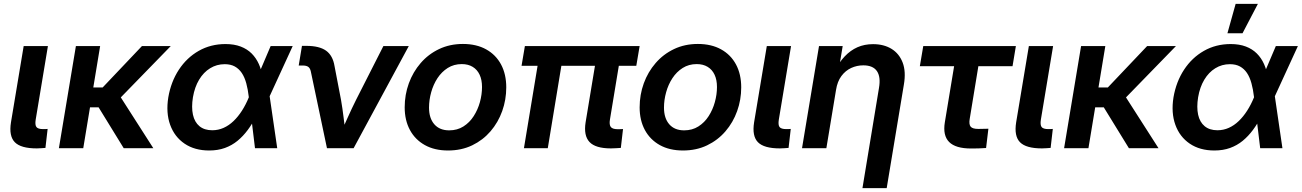

<svg xmlns="http://www.w3.org/2000/svg" viewBox="-20 -758 6658 982"><path d="M168 1Q86.9 1 55.9 -30.5Q24.9 -62 36.1 -132.3L101.1 -522.5H225.1L162.6 -146.5Q158.2 -119.1 166.3 -108.4Q174.3 -97.7 200.7 -97.7Q206.5 -97.7 212.9 -97.9Q219.2 -98.1 223.6 -98.6L212.4 -1.5Q202.6 -1 191.4 0Q180.2 1 168 1Z M492.2 -522.5 405.8 0H281.2L368.2 -522.5ZM853.5 -522.5 548.3 -209H409.7L421.4 -310.5H504.9L706.1 -522.5ZM612.8 0 481 -214.4 580.1 -287.6 764.2 0Z M1049.8 11.7Q975.6 11.7 924.1 -23.2Q872.6 -58.1 850.3 -119.6Q828.1 -181.2 840.8 -260.3Q854.5 -339.8 894.8 -401.4Q935.1 -462.9 996.3 -497.8Q1057.6 -532.7 1133.3 -532.7Q1177.7 -532.7 1210.9 -520Q1244.1 -507.3 1267.1 -484.4Q1290 -461.4 1304 -430.2Q1317.9 -398.9 1323.7 -361.3H1354.5L1358.4 -271L1397.9 0H1284.2L1252.4 -262.7Q1248 -301.3 1239.5 -332.3Q1231 -363.3 1216.6 -384.8Q1202.1 -406.2 1180.9 -418Q1159.7 -429.7 1129.4 -429.7Q1088.4 -429.7 1054.7 -408.9Q1021 -388.2 998.3 -350.3Q975.6 -312.5 966.8 -260.7Q958.5 -209.5 966.8 -171.4Q975.1 -133.3 1000.2 -112.5Q1025.4 -91.8 1065.4 -91.8Q1096.2 -91.8 1123.5 -104Q1150.9 -116.2 1174.3 -138.7Q1197.8 -161.1 1217.5 -191.9Q1237.3 -222.7 1252.4 -259.8L1364.3 -522.5H1477.1L1356.4 -259.8L1320.8 -164.1H1290.5Q1271 -125.5 1247.3 -93.5Q1223.6 -61.5 1194.8 -37.8Q1166 -14.2 1130.1 -1.2Q1094.2 11.7 1049.8 11.7Z M1652.3 0 1569.8 -392.1Q1566.4 -408.7 1556.9 -415.8Q1547.4 -422.9 1528.8 -422.9H1507.8L1524.4 -523.4H1546.9Q1613.3 -523.4 1647.7 -498.8Q1682.1 -474.1 1690.9 -420.4L1724.1 -247.6Q1731.9 -202.6 1737.3 -157.5Q1742.7 -112.3 1748.5 -67.4H1718.3Q1738.8 -112.8 1758.8 -157.7Q1778.8 -202.6 1801.3 -247.6L1940.9 -522.5H2070.8L1788.6 0Z M2271.5 11.7Q2202.6 11.7 2153.1 -15.9Q2103.5 -43.5 2076.7 -93Q2049.8 -142.6 2049.8 -209Q2049.8 -273.4 2071 -331.8Q2092.3 -390.1 2131.6 -435.5Q2170.9 -481 2225.8 -507.1Q2280.8 -533.2 2347.7 -533.2Q2416.5 -533.2 2466.3 -505.6Q2516.1 -478 2542.7 -428.2Q2569.3 -378.4 2569.3 -311Q2569.3 -248 2548.6 -189.9Q2527.8 -131.8 2488.8 -86.4Q2449.7 -41 2394.8 -14.6Q2339.8 11.7 2271.5 11.7ZM2277.3 -91.3Q2318.8 -91.3 2350.3 -111.3Q2381.8 -131.3 2402.8 -164.1Q2423.8 -196.8 2434.6 -235.8Q2445.3 -274.9 2445.3 -313Q2445.3 -349.6 2433.1 -375.7Q2420.9 -401.9 2397.7 -416Q2374.5 -430.2 2341.8 -430.2Q2301.3 -430.2 2270 -410.4Q2238.8 -390.6 2217.5 -358.2Q2196.3 -325.7 2185.3 -286.1Q2174.3 -246.6 2174.3 -207.5Q2174.3 -153.3 2201.4 -122.3Q2228.5 -91.3 2277.3 -91.3Z M3104.5 1Q3025.9 1 2995.1 -31.7Q2964.4 -64.5 2975.1 -132.3L3035.2 -495.1H3157.2L3099.6 -146.5Q3095.2 -120.1 3104 -108.6Q3112.8 -97.2 3139.2 -97.2Q3147 -97.2 3154.1 -97.4Q3161.1 -97.7 3166.5 -98.1L3155.3 -1.5Q3145 -1 3131.6 0Q3118.2 1 3104.5 1ZM2659.7 0 2741.7 -495.1H2863.3L2781.7 0ZM2647.5 -421.4 2664.6 -522.5H3251.5L3234.4 -421.4Z M3473.1 11.7Q3404.3 11.7 3354.7 -15.9Q3305.2 -43.5 3278.3 -93Q3251.5 -142.6 3251.5 -209Q3251.5 -273.4 3272.7 -331.8Q3293.9 -390.1 3333.3 -435.5Q3372.6 -481 3427.5 -507.1Q3482.4 -533.2 3549.3 -533.2Q3618.2 -533.2 3668 -505.6Q3717.8 -478 3744.4 -428.2Q3771 -378.4 3771 -311Q3771 -248 3750.2 -189.9Q3729.5 -131.8 3690.4 -86.4Q3651.4 -41 3596.4 -14.6Q3541.5 11.7 3473.1 11.7ZM3479 -91.3Q3520.5 -91.3 3552 -111.3Q3583.5 -131.3 3604.5 -164.1Q3625.5 -196.8 3636.2 -235.8Q3647 -274.9 3647 -313Q3647 -349.6 3634.8 -375.7Q3622.6 -401.9 3599.4 -416Q3576.2 -430.2 3543.5 -430.2Q3502.9 -430.2 3471.7 -410.4Q3440.4 -390.6 3419.2 -358.2Q3397.9 -325.7 3387 -286.1Q3376 -246.6 3376 -207.5Q3376 -153.3 3403.1 -122.3Q3430.2 -91.3 3479 -91.3Z M3968.8 1Q3887.7 1 3856.7 -30.5Q3825.7 -62 3836.9 -132.3L3901.9 -522.5H4025.9L3963.4 -146.5Q3959 -119.1 3967 -108.4Q3975.1 -97.7 4001.5 -97.7Q4007.3 -97.7 4013.7 -97.9Q4020 -98.1 4024.4 -98.6L4013.2 -1.5Q4003.4 -1 3992.2 0Q3981 1 3968.8 1Z M4255.9 -297.9 4206.5 0H4082L4168.9 -522.5H4290L4268.1 -390.1L4247.1 -392.1Q4271 -438.5 4300.3 -469.5Q4329.6 -500.5 4365.5 -516.4Q4401.4 -532.2 4445.3 -532.2Q4500.5 -532.2 4539.8 -508.1Q4579.1 -483.9 4596.7 -438Q4614.3 -392.1 4603 -325.7L4515.1 204.1H4391.1L4475.6 -308.1Q4485.4 -364.7 4465.1 -394.3Q4444.8 -423.8 4395.5 -423.8Q4362.8 -423.8 4333.5 -410.4Q4304.2 -397 4283.4 -369.1Q4262.7 -341.3 4255.9 -297.9Z M4946.3 1.5Q4867.7 1.5 4834.5 -31.7Q4801.3 -64.9 4812.5 -132.8L4859.9 -419.4H4684.6L4702.1 -522.5H5175.8L5158.7 -419.4H4983.9L4939.5 -148.9Q4935.1 -121.6 4944.6 -110.1Q4954.1 -98.6 4983.9 -98.6Q4996.1 -98.6 5009.8 -99.1Q5023.4 -99.6 5035.2 -99.6L5023.4 -1Q5004.4 0.5 4985.1 1Q4965.8 1.5 4946.3 1.5Z M5309.1 1Q5228 1 5197 -30.5Q5166 -62 5177.2 -132.3L5242.2 -522.5H5366.2L5303.7 -146.5Q5299.3 -119.1 5307.4 -108.4Q5315.4 -97.7 5341.8 -97.7Q5347.7 -97.7 5354 -97.9Q5360.4 -98.1 5364.7 -98.6L5353.5 -1.5Q5343.8 -1 5332.5 0Q5321.3 1 5309.1 1Z M5633.3 -522.5 5546.9 0H5422.4L5509.3 -522.5ZM5994.6 -522.5 5689.5 -209H5550.8L5562.5 -310.5H5646L5847.2 -522.5ZM5753.9 0 5622.1 -214.4 5721.2 -287.6 5905.3 0Z M6190.9 11.7Q6116.7 11.7 6065.2 -23.2Q6013.7 -58.1 5991.5 -119.6Q5969.2 -181.2 5981.9 -260.3Q5995.6 -339.8 6035.9 -401.4Q6076.2 -462.9 6137.5 -497.8Q6198.7 -532.7 6274.4 -532.7Q6318.8 -532.7 6352.1 -520Q6385.3 -507.3 6408.2 -484.4Q6431.2 -461.4 6445.1 -430.2Q6459 -398.9 6464.8 -361.3H6495.6L6499.5 -271L6539.1 0H6425.3L6393.6 -262.7Q6389.2 -301.3 6380.6 -332.3Q6372.1 -363.3 6357.7 -384.8Q6343.3 -406.2 6322 -418Q6300.8 -429.7 6270.5 -429.7Q6229.5 -429.7 6195.8 -408.9Q6162.1 -388.2 6139.4 -350.3Q6116.7 -312.5 6107.9 -260.7Q6099.6 -209.5 6107.9 -171.4Q6116.2 -133.3 6141.4 -112.5Q6166.5 -91.8 6206.5 -91.8Q6237.3 -91.8 6264.6 -104Q6292 -116.2 6315.4 -138.7Q6338.9 -161.1 6358.6 -191.9Q6378.4 -222.7 6393.6 -259.8L6505.4 -522.5H6618.2L6497.6 -259.8L6461.9 -164.1H6431.6Q6412.1 -125.5 6388.4 -93.5Q6364.7 -61.5 6335.9 -37.8Q6307.1 -14.2 6271.2 -1.2Q6235.4 11.7 6190.9 11.7ZM6257.8 -587.9 6299.8 -738.3H6413.6L6335 -587.9Z"/></svg>

Font: Inter 28pt SemiBold
Style: Italic
Weight: 600
Italic angle: -9.3988°
Designer: Rasmus Andersson
Foundry: rsms
Version: Version 4.001;git-66647c0bb